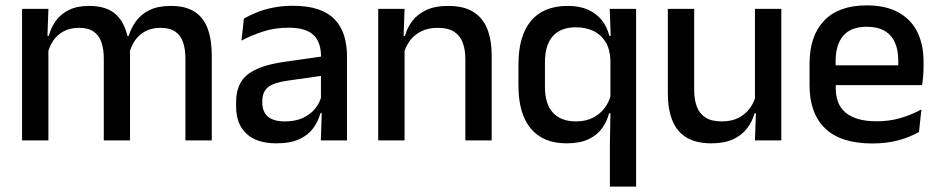

<svg xmlns="http://www.w3.org/2000/svg" viewBox="-20 -522 3494 714"><path d="M767.5 0H669.5V-304.5Q669.5 -339 660.8 -364.8Q652 -390.5 631.8 -404.5Q611.5 -418.5 577 -418.5Q544 -418.5 520 -405.5Q496 -392.5 481.2 -370.5Q466.5 -348.5 460 -320.5L447 -388.5H458.5Q467.5 -418 486 -443.5Q504.5 -469 536 -484.5Q567.5 -500 615.5 -500Q669.5 -500 703 -478.8Q736.5 -457.5 752 -416.2Q767.5 -375 767.5 -315.5ZM160 0H62V-489H160L156 -374.5L160 -368.5ZM463.5 0H366V-304.5Q366 -339 357.2 -364.8Q348.5 -390.5 328.2 -404.5Q308 -418.5 273.5 -418.5Q240.5 -418.5 216.5 -405.5Q192.5 -392.5 177.8 -370.5Q163 -348.5 156.5 -320.5L140.5 -388.5H161.5Q169.5 -419.5 187.8 -444.8Q206 -470 236.5 -485Q267 -500 311.5 -500Q379.5 -500 414.5 -465Q449.5 -430 458.5 -363Q461 -353.5 462.2 -341.5Q463.5 -329.5 463.5 -318Z M1270.5 0H1173L1177 -116L1173.5 -131V-285L1174 -309.5Q1174 -366 1145.2 -392.5Q1116.5 -419 1053 -419Q1001.5 -419 957.5 -404.5Q913.5 -390 878 -371L887 -453Q907 -464.5 934 -475.5Q961 -486.5 995 -493.5Q1029 -500.5 1069.5 -500.5Q1125 -500.5 1163.5 -487.2Q1202 -474 1225.5 -449Q1249 -424 1259.8 -389Q1270.5 -354 1270.5 -311ZM1007.5 11Q935 11 896.5 -24.8Q858 -60.5 858 -126.5V-141.5Q858 -211.5 901.2 -245.2Q944.5 -279 1037.5 -292L1184.5 -313L1190 -242L1049 -222Q998.5 -215 977 -197.8Q955.5 -180.5 955.5 -147V-140Q955.5 -106.5 976.2 -88.5Q997 -70.5 1039.5 -70.5Q1078.5 -70.5 1106.5 -83.5Q1134.5 -96.5 1152 -118.2Q1169.5 -140 1176 -166.5L1189.5 -101H1171.5Q1163.5 -71 1145 -45.5Q1126.5 -20 1093.2 -4.5Q1060 11 1007.5 11Z M1808.5 0H1710.5V-302Q1710.5 -337.5 1700.8 -363.5Q1691 -389.5 1668.8 -404Q1646.5 -418.5 1608 -418.5Q1572.5 -418.5 1546.5 -405.5Q1520.5 -392.5 1504.2 -370.5Q1488 -348.5 1481 -320.5L1465 -388.5H1486Q1494.5 -419.5 1514 -444.8Q1533.5 -470 1566 -485Q1598.5 -500 1646.5 -500Q1704 -500 1739.5 -478.2Q1775 -456.5 1791.8 -415Q1808.5 -373.5 1808.5 -313ZM1484.5 0H1386.5V-489H1484.5L1480.5 -374.5L1484.5 -368.5Z M2087 11Q1999.5 11 1953.8 -44Q1908 -99 1908 -204.5V-282Q1908 -388.5 1954.5 -444.2Q2001 -500 2091 -500Q2135 -500 2166.2 -486.2Q2197.5 -472.5 2217.5 -447.5Q2237.5 -422.5 2246 -388.5H2278.5L2250 -298Q2248.5 -339 2231.8 -366.2Q2215 -393.5 2186.8 -407Q2158.5 -420.5 2121.5 -420.5Q2065.5 -420.5 2036 -387.8Q2006.5 -355 2006.5 -290V-198.5Q2006.5 -135.5 2036.2 -103Q2066 -70.5 2122.5 -70.5Q2157 -70.5 2183.5 -83.5Q2210 -96.5 2227.5 -119Q2245 -141.5 2251.5 -169.5L2273 -100.5H2245Q2237 -70 2218.5 -44.5Q2200 -19 2168 -4Q2136 11 2087 11ZM2345.5 172H2248V17L2250.5 -123.5L2250 -142.5V-345.5L2251.5 -374.5L2247.5 -489H2345.5Z M2463.5 -489H2561.5V-187Q2561.5 -152 2571.2 -125.8Q2581 -99.5 2603.5 -85Q2626 -70.5 2664 -70.5Q2700 -70.5 2725.8 -83.5Q2751.5 -96.5 2768 -118.8Q2784.5 -141 2791 -168.5L2807 -100.5H2786Q2777.5 -70 2758 -44.5Q2738.5 -19 2706 -4Q2673.5 11 2625.5 11Q2568.5 11 2532.8 -10.8Q2497 -32.5 2480.2 -74.2Q2463.5 -116 2463.5 -176ZM2787.5 -489H2885.5V0H2787.5L2791.5 -114.5L2787.5 -120.5Z M3224 11.5Q3107 11.5 3048.8 -44.2Q2990.5 -100 2990.5 -205V-285Q2990.5 -388.5 3044.8 -445.2Q3099 -502 3203 -502Q3273.5 -502 3320.5 -476.2Q3367.5 -450.5 3391 -403.5Q3414.5 -356.5 3414.5 -292V-273.5Q3414.5 -256.5 3413 -239Q3411.5 -221.5 3409 -205.5H3319Q3320 -231.5 3320.2 -254.5Q3320.5 -277.5 3320.5 -296.5Q3320.5 -337 3307.5 -365Q3294.5 -393 3268.5 -407.8Q3242.5 -422.5 3203 -422.5Q3144.5 -422.5 3116 -389.2Q3087.5 -356 3087.5 -294.5V-248.5L3088 -237V-193.5Q3088 -166 3096.2 -143.5Q3104.5 -121 3122.8 -104.8Q3141 -88.5 3170 -79.8Q3199 -71 3240.5 -71Q3287.5 -71 3328.8 -83Q3370 -95 3406.5 -115L3397.5 -31.5Q3364.5 -12 3320.8 -0.2Q3277 11.5 3224 11.5ZM3389 -205.5H3042.5V-279H3389Z"/></svg>

Font: Anek Kannada Medium
Style: Regular
Weight: 500
Designer: Vaishnavi Murthy, Maithili Shingre (Kannada) & Yesha Goshar (Latin)
Foundry: Ek Type
Version: Version 1.003